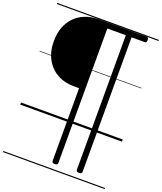

<svg xmlns="http://www.w3.org/2000/svg" viewBox="-237 -1103 1429 1696"><g transform="rotate(20 478.0 -255.0)"><path d="M466 389Q439 389 439 370V-314H391Q301 -314 232.5 -352.5Q164 -391 125.5 -462Q87 -533 87 -630Q87 -702 109 -760.5Q131 -819 171.5 -860Q212 -901 267.5 -923Q323 -945 391 -945H846Q854 -945 858.5 -939.5Q863 -934 863 -921Q863 -906 858.5 -900.5Q854 -895 846 -895H721V370Q721 389 694 389Q667 389 667 370V-895H493V370Q493 389 466 389ZM0 436H956V446H0ZM0 -20H956V0H0ZM0 -505H956V-500H0ZM0 -956H956V-946H0Z"/></g></svg>

Font: Playwrite HU Guides
Style: Regular
Weight: 400
Designer: Veronika Burian, José Scaglione
Foundry: TypeTogether
Version: Version 1.003